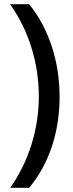

<svg xmlns="http://www.w3.org/2000/svg" viewBox="-20 -737 346 915"><path d="M264 -276C264 -441 215 -598 119 -717H28C118 -590 165 -436 165 -277C165 -121 117 32 29 158H119C216 42 264 -111 264 -276Z"/></svg>

Font: Noto Sans SemiCondensed Medium
Style: Regular
Weight: 500
Width: 4
Designer: Monotype Design Team
Foundry: Monotype Imaging Inc.
Version: Version 2.013